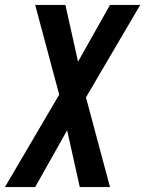

<svg xmlns="http://www.w3.org/2000/svg" viewBox="-74 -540 594 775"><path d="M370 215H248L197 -14L68 215H-54L165 -158L68 -520H190L241 -291L370 -520H492L273 -147Z"/></svg>

Font: Iosevka Custom
Style: Bold Italic
Weight: 700
Italic angle: -9°
Designer: Belleve Invis
Foundry: Belleve Invis
Version: Version 30.3.1; ttfautohint (v1.8.3)